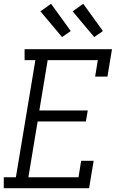

<svg xmlns="http://www.w3.org/2000/svg" viewBox="-25 -995 645 1015"><path d="M-5 0V-58H59L162 -677H105V-735H567L543 -590H478L492 -677H227L183 -411H439L429 -353H174L125 -58H390L404 -145H470L446 0ZM473 -799 359 -935 415 -975 519 -831ZM303 -799 189 -935 245 -975 349 -831Z"/></svg>

Font: Iosevka Slab Light Extended
Style: Italic
Weight: 300
Width: 7
Italic angle: -9°
Monospace: yes
Designer: Belleve Invis
Foundry: Belleve Invis
Version: Version 11.1.0; ttfautohint (v1.8.3)